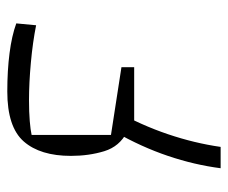

<svg xmlns="http://www.w3.org/2000/svg" viewBox="-68 -612 610 513"><g transform="rotate(-90 236.5 -355.0)"><path d="M155 -301 141 -315V-320Q102 -340 89.5 -381Q77 -422 77 -470Q77 -552 115.5 -596Q154 -640 249 -640Q305 -640 351.5 -634Q398 -628 431 -616L426 -563Q381 -572 326.5 -577Q272 -582 226 -582Q194 -582 170 -580Q146 -578 133 -575V-363L314 -335V-301ZM44 -70Q53 -140 77 -211Q101 -282 141 -352H198Q159 -282 135 -211Q111 -140 101 -70Z"/></g></svg>

Font: Changa ExtraLight
Style: Regular
Weight: 250
Designer: Eduardo Rodriguez Tunni
Foundry: Eduardo Rodriguez Tunni
Version: Version 3.002; ttfautohint (v1.8.2)